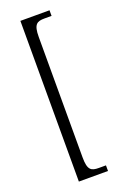

<svg xmlns="http://www.w3.org/2000/svg" viewBox="-168 -815 661 997"><g transform="rotate(-20 163.0 -316.0)"><path d="M85 128H246V97H207C165 97 146 87 146 17V-649C146 -719 165 -729 207 -729H246V-760H85Z"/></g></svg>

Font: Noto Serif Devanagari ExtraCondensed Light
Style: Regular
Weight: 300
Width: 2
Designer: Universal Thirst, Indian Type Foundry and the Monotype Design Team
Foundry: Monotype Imaging Inc.
Version: Version 2.004